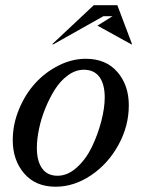

<svg xmlns="http://www.w3.org/2000/svg" viewBox="-20 -705 543 735"><path d="M308.1 -480Q385.7 -480 429.4 -429.4Q473.1 -378.9 473.1 -301.8Q473.1 -222.2 433.1 -149.7Q393.1 -77.1 328.1 -33.7Q263.2 9.8 192.9 9.8Q116.2 9.8 72.5 -41Q28.8 -91.8 28.8 -168.9Q28.8 -228.5 52.5 -286.1Q76.2 -343.8 114.5 -386Q152.8 -428.2 204.1 -454.1Q255.4 -480 308.1 -480ZM200.2 -32.2Q239.3 -32.2 274.4 -64.2Q309.6 -96.2 332 -143.1Q354.5 -189.9 367.7 -240.7Q380.9 -291.5 380.9 -332Q380.9 -382.8 360.6 -410.4Q340.3 -438 300.8 -438Q269.5 -438 240.5 -417Q211.4 -396 190.4 -362.8Q169.4 -329.6 153.3 -289.8Q137.2 -250 129.2 -210.7Q121.1 -171.4 121.1 -139.2Q121.1 -87.9 141.4 -60.1Q161.6 -32.2 200.2 -32.2ZM184.1 -535.2H179.2L338.9 -685.1H429.2L485.8 -535.2H482.9L353 -606.9L411.1 -643.1H376Z"/></svg>

Font: Redaction
Style: Italic
Weight: 400
Designer: Jeremy Mickel / Forest Young
Foundry: MCKL
Version: Version 2.001;hotconv 1.0.113;makeotfexe 2.5.65598 DEVELOPME